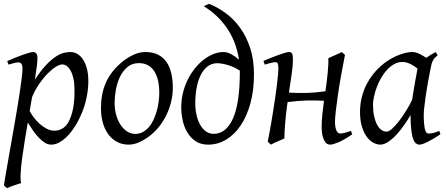

<svg xmlns="http://www.w3.org/2000/svg" viewBox="-23 -725 2299 989"><path d="M297.9 -393.1Q284.7 -393.1 264.6 -380.9Q244.6 -368.7 222.7 -346.4Q200.7 -324.2 179.2 -293.2Q157.7 -262.2 142.1 -224.6L129.9 -153.3Q137.2 -138.7 150.4 -120.8Q163.6 -103 180.7 -87.6Q197.8 -72.3 217.3 -62Q236.8 -51.8 256.8 -51.8Q283.2 -51.8 303.5 -66.2Q323.7 -80.6 335 -106.9Q343.8 -126 349.1 -146.7Q354.5 -167.5 356.9 -187.7Q359.4 -208 360.1 -226.6Q360.8 -245.1 360.8 -259.8Q360.8 -293.9 355.5 -319.1Q350.1 -344.2 341.1 -360.6Q332 -377 320.8 -385Q309.6 -393.1 297.9 -393.1ZM169.9 -424.8Q169.9 -410.2 166.7 -383.8Q163.6 -357.4 156.7 -314.5Q188 -362.8 215.3 -391.1Q242.7 -419.4 265.4 -434.1Q288.1 -448.7 306.6 -452.9Q325.2 -457 339.8 -457Q358.9 -457 375.5 -447.3Q392.1 -437.5 404.8 -418.2Q417.5 -398.9 424.8 -370.8Q432.1 -342.8 432.1 -306.2Q432.1 -257.3 418.5 -202.6Q404.8 -147.9 374 -91.8Q362.8 -72.3 348.4 -52.5Q334 -32.7 316.9 -16.6Q299.8 -0.5 280.5 9.8Q261.2 20 240.2 20Q223.6 20 207.8 10Q191.9 0 176.5 -16.1Q161.1 -32.2 147 -52.7Q132.8 -73.2 120.1 -93.8L105 -2.9Q88.4 97.7 84.5 151.1Q80.6 204.6 85.9 218.3Q78.6 220.2 68.8 223.4Q59.1 226.6 48.6 230.2Q38.1 233.9 28.6 237.5Q19 241.2 12.7 244.1L-2.9 230Q-1 215.8 4.2 186Q9.3 156.2 16.4 116.2Q23.4 76.2 31.7 28.8Q40 -18.6 48.6 -67.4Q57.1 -116.2 65.2 -164.1Q73.2 -211.9 79.3 -252.7Q85.4 -293.5 89.1 -324.5Q92.8 -355.5 92.8 -371.1Q92.8 -382.3 90.8 -388.9Q88.9 -395.5 85.4 -398.7Q82 -401.9 78.1 -402.8Q74.2 -403.8 69.8 -403.8Q65.4 -403.8 57.4 -402.1Q49.3 -400.4 41 -397.9Q31.7 -395.5 21 -392.1L14.2 -410.2Q34.7 -419.4 55.7 -428Q76.7 -436.5 95 -442.9Q113.3 -449.2 127.2 -453.1Q141.1 -457 147 -457Q156.7 -457 163.3 -450.4Q169.9 -443.8 169.9 -424.8Z M797.4 -246.1Q797.4 -320.8 770 -360.4Q742.7 -399.9 692.4 -399.9Q657.2 -399.9 633.3 -379.6Q609.4 -359.4 594.7 -328.6Q580.1 -297.9 573.7 -262Q567.4 -226.1 567.4 -194.8Q567.4 -162.1 575.4 -133.1Q583.5 -104 597.9 -82.3Q612.3 -60.5 631.6 -47.9Q650.9 -35.2 673.3 -35.2Q695.8 -35.2 713.6 -45.2Q731.4 -55.2 745.4 -72Q759.3 -88.9 769 -110.6Q778.8 -132.3 785.2 -155.8Q791.5 -179.2 794.4 -202.6Q797.4 -226.1 797.4 -246.1ZM867.2 -272.9Q867.2 -240.2 859.9 -206.8Q852.5 -173.3 838.4 -141.8Q824.2 -110.4 803.5 -81.8Q782.7 -53.2 755.4 -30.8Q742.7 -20.5 728.5 -11.2Q714.4 -2 699.7 5.1Q685.1 12.2 669.9 16.1Q654.8 20 640.1 20Q606 20 579.3 5.6Q552.7 -8.8 534.4 -33.9Q516.1 -59.1 506.6 -93.5Q497.1 -127.9 497.1 -168Q497.1 -203.1 502.9 -235.6Q508.8 -268.1 522 -298.3Q535.2 -328.6 557.1 -356.4Q579.1 -384.3 611.3 -410.2Q636.2 -429.7 666 -443.4Q695.8 -457 726.1 -457Q764.2 -457 791 -443.4Q817.9 -429.7 834.7 -405.3Q851.6 -380.9 859.4 -347.2Q867.2 -313.5 867.2 -272.9Z M1077.1 -35.6Q1141.6 -35.6 1177 -114.5Q1212.4 -193.4 1212.4 -354V-361.3Q1199.2 -370.1 1184.1 -377.2Q1168.9 -384.3 1153.3 -389.2Q1137.7 -394 1123 -396.7Q1108.4 -399.4 1096.2 -399.4Q1066.9 -399.4 1045.4 -382.3Q1023.9 -365.2 1010 -336.7Q996.1 -308.1 989.5 -270.8Q982.9 -233.4 982.9 -192.4Q982.9 -161.1 989.3 -132.8Q995.6 -104.5 1007.8 -82.8Q1020 -61 1037.6 -48.3Q1055.2 -35.6 1077.1 -35.6ZM910.6 -172.9Q910.6 -211.4 919.7 -247.6Q928.7 -283.7 944.3 -315.2Q960 -346.7 981 -372.8Q1002 -398.9 1026.4 -417.7Q1050.8 -436.5 1076.9 -446.8Q1103 -457 1128.9 -457Q1147.5 -457 1168.5 -445.6Q1189.5 -434.1 1208 -417.5Q1202.1 -457.5 1188.5 -496.3Q1174.8 -535.2 1152.6 -570.3Q1130.4 -605.5 1099.1 -636.5Q1067.9 -667.5 1026.9 -692.9Q1033.7 -696.8 1041 -700Q1048.3 -703.1 1054.7 -705.1Q1099.6 -687 1141.1 -656.2Q1182.6 -625.5 1214.6 -580.8Q1246.6 -536.1 1265.9 -476.8Q1285.2 -417.5 1285.2 -342.3Q1285.2 -260.7 1267.1 -193.8Q1249 -127 1217 -79.3Q1185.1 -31.7 1142.1 -5.9Q1099.1 20 1049.3 20Q1011.2 20 984.9 2.4Q958.5 -15.1 941.9 -43Q925.3 -70.8 918 -105.2Q910.6 -139.6 910.6 -172.9Z M1633.8 -69.8Q1633.8 -100.6 1637.2 -134.3Q1640.6 -168 1646 -206.1Q1622.1 -207 1600.1 -207.5Q1578.1 -208 1555.7 -207.3Q1533.2 -206.5 1509.5 -204.6Q1485.8 -202.6 1458.5 -199.2Q1457.5 -193.4 1456.8 -187.5Q1456.1 -181.6 1455.1 -175.8Q1452.1 -153.8 1449.7 -131.1Q1447.3 -108.4 1445.6 -86.9Q1443.8 -65.4 1442.9 -46.1Q1441.9 -26.9 1441.9 -12.2Q1435.5 -8.8 1426 -4.6Q1416.5 -0.5 1406.5 3.9Q1396.5 8.3 1387.2 12.5Q1377.9 16.6 1372.1 20L1356 4.9Q1362.8 -27.3 1369.4 -64.9Q1376 -102.5 1382.1 -140.4Q1388.2 -178.2 1393.6 -215.1Q1398.9 -252 1402.8 -283Q1406.7 -314 1408.9 -337.4Q1411.1 -360.8 1411.1 -372.1Q1411.1 -383.3 1409.9 -389.9Q1408.7 -396.5 1406.5 -399.7Q1404.3 -402.8 1400.9 -403.8Q1397.5 -404.8 1393.1 -404.8Q1388.7 -404.8 1380.1 -402.8Q1371.6 -400.9 1362.8 -398.4Q1352.5 -395.5 1340.8 -392.1L1334 -411.1Q1354.5 -419.9 1375.2 -428.2Q1396 -436.5 1414.1 -442.9Q1432.1 -449.2 1445.6 -453.1Q1459 -457 1464.8 -457Q1478.5 -457 1482.2 -447.5Q1485.8 -438 1485.8 -415Q1485.8 -388.7 1480 -347.2Q1474.1 -305.7 1465.3 -248Q1490.2 -246.6 1512.5 -246.1Q1534.7 -245.6 1556.9 -246.3Q1579.1 -247.1 1602.5 -249Q1626 -251 1653.3 -254.9Q1656.7 -278.8 1659.9 -304.4Q1663.1 -330.1 1665.3 -353Q1667.5 -376 1668.2 -394.8Q1668.9 -413.6 1668 -424.8Q1674.3 -428.2 1683.8 -432.4Q1693.4 -436.5 1703.4 -440.9Q1713.4 -445.3 1722.7 -449.5Q1731.9 -453.6 1737.8 -457L1753.9 -441.9Q1743.7 -390.1 1734.1 -337.2Q1724.6 -284.2 1717.8 -237.3Q1710.9 -190.4 1706.8 -153.6Q1702.6 -116.7 1702.6 -97.7Q1702.6 -80.1 1705.1 -68.4Q1707.5 -56.6 1711.4 -49.8Q1715.3 -43 1720 -40Q1724.6 -37.1 1728.5 -37.1Q1736.8 -37.1 1750.5 -40.3Q1764.2 -43.5 1784.7 -50.8L1791.5 -33.2Q1745.6 -2 1718 9Q1690.4 20 1678.2 20Q1662.6 20 1653.8 8.8Q1645 -2.4 1640.6 -17.3Q1636.2 -32.2 1635 -47.4Q1633.8 -62.5 1633.8 -69.8Z M2206.5 -411.1 2205.6 -410.2Q2202.1 -403.3 2199.7 -394Q2197.3 -384.8 2194.8 -371.1Q2187.5 -335.9 2180.9 -299.1Q2174.3 -262.2 2169.7 -229.5Q2165 -196.8 2162.4 -171.9Q2159.7 -147 2159.7 -136.2Q2159.7 -108.4 2161.4 -89.4Q2163.1 -70.3 2166 -58.8Q2168.9 -47.4 2173.3 -42.2Q2177.7 -37.1 2183.6 -37.1Q2193.4 -37.1 2206.8 -39.8Q2220.2 -42.5 2239.7 -50.8L2245.6 -33.2Q2203.1 -5.4 2177 7.3Q2150.9 20 2136.7 20Q2127.9 20 2119.9 13.9Q2111.8 7.8 2105.5 -9Q2099.1 -25.9 2095.5 -55.7Q2091.8 -85.4 2091.8 -132.8Q2079.1 -110.4 2060.8 -83.7Q2042.5 -57.1 2021.5 -33.9Q2000.5 -10.7 1978.3 4.6Q1956.1 20 1935.5 20Q1919.4 20 1901.1 10.7Q1882.8 1.5 1867.4 -18.8Q1852.1 -39.1 1841.8 -71Q1831.5 -103 1831.5 -148.9Q1831.5 -187.5 1840.6 -224.4Q1849.6 -261.2 1867.7 -294.9Q1885.7 -328.6 1911.9 -358.2Q1938 -387.7 1972.7 -411.1Q1985.8 -419.9 2001.7 -428.2Q2017.6 -436.5 2034.4 -442.9Q2051.3 -449.2 2067.9 -453.1Q2084.5 -457 2099.6 -457Q2109.9 -457 2119.6 -454.3Q2129.4 -451.7 2138.4 -447.3Q2147.5 -442.9 2156.2 -437.5Q2165 -432.1 2172.9 -427.2Q2184.1 -435.5 2196.5 -443.1Q2209 -450.7 2221.7 -457L2231.4 -439.9Q2221.7 -432.1 2215.8 -426Q2210 -419.9 2206.1 -411.1ZM2099.6 -209.5Q2103 -231.9 2107.2 -256.6Q2111.3 -281.2 2115.2 -303.5Q2119.1 -325.7 2122.6 -343.8Q2126 -361.8 2127.4 -371.1V-372.1Q2120.1 -377.9 2111.3 -383.8Q2102.5 -389.6 2092.8 -394.5Q2083 -399.4 2072.3 -402.6Q2061.5 -405.8 2049.8 -405.8Q2027.3 -405.8 2007.6 -394.8Q1987.8 -383.8 1970.9 -365.7Q1954.1 -347.7 1940.7 -324.5Q1927.2 -301.3 1918 -276.6Q1908.7 -252 1903.6 -228Q1898.4 -204.1 1898.4 -185.1Q1898.4 -153.3 1903.8 -127.9Q1909.2 -102.5 1918.5 -84.5Q1927.7 -66.4 1940.4 -56.6Q1953.1 -46.9 1967.8 -46.9Q1979.5 -46.9 1996.1 -61.5Q2012.7 -76.2 2031 -99.6Q2049.3 -123 2067.4 -152.1Q2085.4 -181.2 2099.6 -209.5Z"/></svg>

Font: Gentium Plus Cyr
Style: Italic
Weight: 400
Italic angle: -8°
Designer: J. Victor Gaultney, Annie Olsen, Iska Routamaa, Becca Hirsbrunner
Foundry: SIL International
Version: Version 5.000